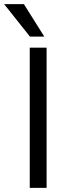

<svg xmlns="http://www.w3.org/2000/svg" viewBox="-60 -903 327 923"><path d="M164 0H83V-674H164ZM153 -727H84L-40 -883H55Z"/></svg>

Font: Hind Guntur
Style: Regular
Weight: 400
Designer: Manushi Parikh, Hitesh Malaviya
Foundry: Indian Type Foundry
Version: Version 1.002;PS 1.0;hotconv 1.0.86;makeotf.lib2.5.63406; tt